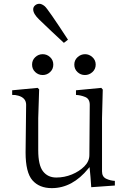

<svg xmlns="http://www.w3.org/2000/svg" viewBox="-20 -974 679 1008"><path d="M43.9 -475.6V-500L177.7 -512.7L185.5 -504.9L180.7 -353.5V-185.5Q180.7 -106.4 206.1 -74.2Q231.4 -42 275.4 -42Q318.4 -42 357.4 -58.1Q396.5 -74.2 422.9 -100.6Q449.2 -127 449.2 -160.2L451.2 -423.8Q451.2 -455.1 427.2 -464.8Q403.3 -474.6 378.9 -475.6V-500L511.7 -512.7L519.5 -503.9L515.6 -353.5V-74.2Q515.6 -45.9 537.6 -35.6Q559.6 -25.4 583 -24.4V0L459 8.8Q457 -17.6 455.1 -44.9Q452.1 -71.3 450.2 -96.7L444.3 -89.8Q360.4 13.7 252 13.7Q186.5 13.7 150.4 -27.3Q114.3 -68.4 114.3 -173.8L117.2 -423.8Q117.2 -460 76.2 -471.7Q59.6 -476.6 43.9 -475.6ZM148.4 -634.8Q148.4 -658.2 165 -673.8Q181.6 -689.5 204.1 -689.5Q226.6 -689.5 243.2 -673.8Q259.8 -658.2 259.8 -634.8Q259.8 -611.3 243.2 -595.7Q226.6 -580.1 204.1 -580.1Q181.6 -580.1 165 -595.7Q148.4 -611.3 148.4 -634.8ZM154.3 -924.8Q154.3 -937.5 164.1 -945.8Q173.8 -954.1 186.5 -954.1Q199.2 -954.1 214.8 -941.4Q230.5 -928.7 336.9 -765.6L315.4 -749Q281.2 -780.3 249.5 -810.5Q217.8 -840.8 186 -871.1Q154.3 -901.4 154.3 -924.8ZM370.1 -634.8Q370.1 -658.2 387.2 -673.8Q404.3 -689.5 426.8 -689.5Q448.2 -689.5 465.3 -673.8Q482.4 -658.2 482.4 -634.8Q482.4 -611.3 465.3 -595.7Q448.2 -580.1 425.8 -580.1Q403.3 -580.1 386.7 -595.7Q370.1 -611.3 370.1 -634.8Z"/></svg>

Font: GenEi Koburi Mincho v6
Style: Regular
Weight: 400
Designer: o_tamon (Modified)
Foundry: o_tamon / Adobe Systems Incorporated
Version: Version 6.1